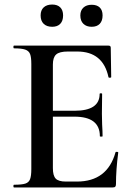

<svg xmlns="http://www.w3.org/2000/svg" viewBox="-20 -826 587 846"><path d="M42 -12Q76 -12 91.5 -17Q107 -22 112.5 -36.5Q118 -51 118 -81V-544Q118 -574 112.5 -588Q107 -602 91 -607.5Q75 -613 42 -613Q39 -613 39 -619Q39 -625 42 -625H458Q468 -625 468 -616L470 -486Q470 -484 464.5 -483.5Q459 -483 458 -486Q434 -599 320 -599H279Q242 -599 227.5 -586Q213 -573 213 -542V-85Q213 -52 225.5 -39Q238 -26 270 -26H319Q453 -26 489 -155Q489 -157 494 -157Q501 -157 501 -154Q491 -78 491 -15Q491 -7 488 -3.5Q485 0 476 0H42Q39 0 39 -6Q39 -12 42 -12ZM308 -312H168V-338H309Q419 -338 419 -412Q419 -415 424.5 -415Q430 -415 430 -412L429 -325L430 -278Q432 -246 432 -226Q432 -224 426 -224Q420 -224 420 -226Q420 -312 308 -312ZM159 -758Q159 -781 172.5 -793.5Q186 -806 210 -806Q233 -806 245.5 -793.5Q258 -781 258 -758Q258 -734 245.5 -721Q233 -708 210 -708Q186 -708 172.5 -721Q159 -734 159 -758ZM334 -758Q334 -780 347.5 -792.5Q361 -805 384 -805Q407 -805 419.5 -793Q432 -781 432 -758Q432 -734 419.5 -721Q407 -708 384 -708Q361 -708 347.5 -721Q334 -734 334 -758Z"/></svg>

Font: Cormorant Garamond SemiBold
Style: Regular
Weight: 600
Designer: Christian Thalmann (Catharsis Fonts)
Foundry: Catharsis Fonts
Version: Version 4.000